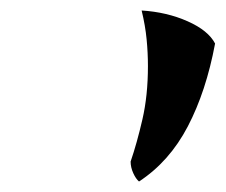

<svg xmlns="http://www.w3.org/2000/svg" viewBox="-20 -853 430 366"><path d="M245 -507Q239 -512 234 -523Q229 -534 229 -545Q241 -580 251.5 -625.5Q262 -671 262 -727Q262 -752 259.5 -778Q257 -804 250 -833Q298 -830 337.5 -812.5Q377 -795 390 -770Q373 -679 338 -612Q303 -545 245 -507Z"/></svg>

Font: Sweet Mavka Script
Style: Regular
Weight: 500
Designer: Pablo Impallari/Anastassiya Vishnevskaya
Foundry: Pablo Impallari/ Anastassiya Vishnevskaya
Version: Version 2.0/www.impallari.com/   behance.net/sweetcherry